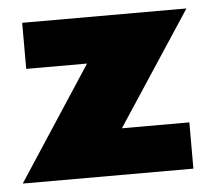

<svg xmlns="http://www.w3.org/2000/svg" viewBox="-45 -451 541 492"><g transform="rotate(-5 226.0 -205.0)"><path d="M29 -410.5H451.5L260 -119H433.5V0H-5.5L185.5 -292H29Z"/></g></svg>

Font: League Spartan ExtraBold
Style: Regular
Weight: 800
Foundry: The League of Moveable Type
Version: Version 2.002